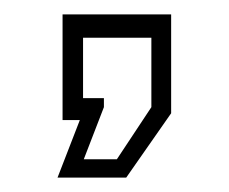

<svg xmlns="http://www.w3.org/2000/svg" viewBox="-20 -167 319 267"><path d="M60 80 91 0H67V-147H218V-9.5L155.5 80ZM96.5 54.5H142.5L190.5 -18V-114.5H95.5V-30.5H124.5V-18Z"/></svg>

Font: Tourney Condensed Light
Style: Regular
Weight: 300
Width: 3
Designer: Tyler Finck
Foundry: Etcetera Type Co
Version: Version 1.010; ttfautohint (v1.8.3)